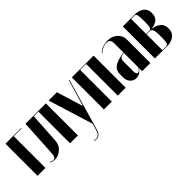

<svg xmlns="http://www.w3.org/2000/svg" viewBox="55 -1213 2096 2096"><g transform="rotate(-45 1102.5 -165.5)"><path d="M35.2 0V-495.1H278.8V-488.8H157.2V0Z M233.9 -7.8 235.8 -13.2Q261.7 1 279.8 1Q298.8 1 308.3 -16.8Q317.9 -34.7 319.8 -80.1L343.8 -495.1H658.7V0H537.1V-488.8H465.8L444.8 -133.8Q441.4 -72.3 395.8 -31.2Q350.1 9.8 296.9 9.8Q262.7 9.8 233.9 -7.8Z M701.7 -496.1H829.6L923.3 -190.9H925.3L933.6 -221.2L1014.6 -496.1H1022.5L847.7 107.9Q827.6 173.8 769.5 173.8Q756.3 173.8 741.7 170.9L743.7 164.1Q758.3 167 770.5 167Q821.3 167 838.4 106L862.3 23.9Z M1059.6 -495.1H1395.5V0H1273.4V-488.8H1181.6V0H1059.6Z M1455.1 -98.1V-147.9Q1455.1 -208 1500 -240.7Q1544.9 -273.4 1649.9 -289.1V-437Q1649.9 -465.3 1635.3 -480.7Q1620.6 -496.1 1594.2 -496.1Q1565.9 -496.1 1531.7 -480.5Q1497.6 -464.8 1483.9 -446.8L1479 -451.2Q1497.1 -474.1 1536.9 -489.5Q1576.7 -504.9 1618.2 -504.9Q1685.5 -504.9 1731.2 -463.9Q1776.9 -422.9 1776.9 -362.8V0H1649.9V-46.9H1647.9Q1632.8 -20.5 1606.9 -5.4Q1581.1 9.8 1552.2 9.8Q1510.7 9.8 1482.9 -21.2Q1455.1 -52.2 1455.1 -98.1ZM1606.9 -19Q1627.4 -19 1649.9 -60.1V-283.2Q1604.5 -275.9 1592.8 -262.9Q1581.1 -250 1581.1 -207V-65.9Q1581.1 -44.9 1588.1 -32Q1595.2 -19 1606.9 -19Z M2174.3 -381.8V-368.2Q2174.3 -344.2 2166.7 -325Q2159.2 -305.7 2147.7 -294.2Q2136.2 -282.7 2120.4 -274.4Q2104.5 -266.1 2090.8 -262.5Q2077.1 -258.8 2061.5 -256.8L2051.8 -255.9V-253.9L2061.5 -252Q2082 -249 2102.3 -241.2Q2122.6 -233.4 2141.8 -220Q2161.1 -206.5 2172.9 -184.3Q2184.6 -162.1 2184.6 -134.8V-119.1Q2184.6 -64.5 2142.6 -32.2Q2100.6 0 2044.4 0H1846.7V-495.1H2032.7Q2057.6 -495.1 2081.3 -489Q2105 -482.9 2126.5 -470.2Q2147.9 -457.5 2161.1 -434.6Q2174.3 -411.6 2174.3 -381.8ZM1968.8 -257.8H2019.5Q2040 -257.8 2046.4 -279.3Q2052.7 -300.8 2052.7 -353V-395Q2052.7 -446.8 2046.4 -467.8Q2040 -488.8 2019.5 -488.8H1968.8ZM2062.5 -100.1V-155.8Q2062.5 -252 2019.5 -252H1968.8V-5.9H2026.4Q2046.9 -5.9 2054.7 -28.1Q2062.5 -50.3 2062.5 -100.1Z"/></g></svg>

Font: Moniqa Black Display
Style: Regular
Weight: 900
Designer: Rajesh Rajput
Foundry: Rajesh Rajput
Version: Version 1.000